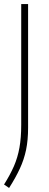

<svg xmlns="http://www.w3.org/2000/svg" viewBox="-23 -760 241 950"><path d="M22 170 -3 153Q27 105.5 45.8 62.5Q64.5 19.5 73.2 -29.2Q82 -78 82 -143V-740H116V-128Q116 -66.5 106 -18.5Q96 29.5 75.2 74.2Q54.5 119 22 170Z"/></svg>

Font: Encode Sans SC Condensed Thin
Style: Regular
Weight: 100
Width: 3
Designer: Multiple Designers
Foundry: Impallari Type
Version: Version 3.002